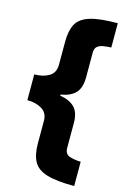

<svg xmlns="http://www.w3.org/2000/svg" viewBox="-133 -786 675 1016"><g transform="rotate(15 204.5 -278.0)"><path d="M381 168Q284 168 231 152Q178 136 157.5 99Q137 62 137 0V-124Q137 -167 104 -187Q71 -207 24 -207V-348Q72 -348 104.5 -367.5Q137 -387 137 -431V-558Q137 -617 156 -653.5Q175 -690 228 -707Q281 -724 381 -724V-591Q359 -590 339 -587Q319 -584 306 -573.5Q293 -563 293 -539V-404Q293 -345 265.5 -317Q238 -289 186 -281V-275Q240 -266 266.5 -238Q293 -210 293 -155V-18Q293 16 319 25Q345 34 381 35Z"/></g></svg>

Font: Noto Sans Ethiopic SemiCondensed Black
Style: Regular
Weight: 900
Width: 4
Designer: Monotype Design Team
Foundry: Monotype Imaging Inc.
Version: Version 2.102; ttfautohint (v1.8.4.7-5d5b)